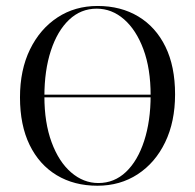

<svg xmlns="http://www.w3.org/2000/svg" viewBox="-20 -602 645 634"><path d="M86.3 -280.6V-289.5H517.7V-280.6ZM301.6 11.3Q225 11.3 167.3 -23.4Q109.7 -58.1 77.8 -123.4Q46 -188.7 46 -280.6Q46 -371 79 -438.7Q112.1 -506.5 169.8 -544.4Q227.4 -582.3 302.4 -582.3Q379 -582.3 436.7 -547.6Q494.4 -512.9 526.2 -448Q558.1 -383.1 558.1 -290.3Q558.1 -200 525.4 -132.3Q492.7 -64.5 434.7 -26.6Q376.6 11.3 301.6 11.3ZM304.8 2.4Q357.3 2.4 396 -34.3Q434.7 -71 456 -136.7Q477.4 -202.4 477.4 -287.1Q477.4 -375 453.6 -439.1Q429.8 -503.2 389.5 -538.3Q349.2 -573.4 299.2 -573.4Q246.8 -573.4 208.1 -536.7Q169.4 -500 148 -434.7Q126.6 -369.4 126.6 -283.9Q126.6 -196.8 150.4 -132.3Q174.2 -67.7 214.9 -32.7Q255.6 2.4 304.8 2.4Z"/></svg>

Font: Playfair 144pt SemiCondensed Light
Style: Regular
Weight: 300
Width: 4
Designer: Claus Eggers Sørensen
Foundry: Claus Eggers Sørensen
Version: Version 2.203